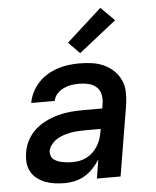

<svg xmlns="http://www.w3.org/2000/svg" viewBox="-54 -817 709 872"><g transform="rotate(-5 300.0 -381.5)"><path d="M207 8Q184 8 161.5 5Q139 2 119 -5.5Q99 -13 81.5 -26Q64 -39 53.5 -58Q43 -77 41 -99.5Q39 -122 43 -145Q47 -173 61 -200Q75 -227 97.5 -247.5Q120 -268 148 -281.5Q176 -295 204 -302.5Q232 -310 261 -312.5Q290 -315 318 -315H405L409 -340Q412 -361 407 -381Q402 -401 387.5 -413.5Q373 -426 353 -431Q333 -436 312 -436Q294 -436 276 -433.5Q258 -431 240.5 -423Q223 -415 209.5 -400.5Q196 -386 193 -368H86Q90 -393 102 -416.5Q114 -440 132 -459.5Q150 -479 173 -492.5Q196 -506 220.5 -514Q245 -522 270 -525Q295 -528 319 -528Q348 -528 376.5 -524Q405 -520 430 -508.5Q455 -497 474.5 -478.5Q494 -460 505.5 -435.5Q517 -411 518 -382.5Q519 -354 515 -325L461 0H353L367 -86Q354 -65 336.5 -46.5Q319 -28 298 -15.5Q277 -3 253.5 2.5Q230 8 207 8ZM251 -84Q267 -84 284 -87.5Q301 -91 316.5 -99.5Q332 -108 344.5 -120.5Q357 -133 366 -148Q375 -163 380 -179Q385 -195 388 -212L390 -223H318Q302 -223 285.5 -222Q269 -221 253 -218Q237 -215 221 -210Q205 -205 190.5 -196Q176 -187 164.5 -173Q153 -159 150 -143Q149 -132 152.5 -121.5Q156 -111 164.5 -104.5Q173 -98 183.5 -94Q194 -90 205 -88Q216 -86 227.5 -85Q239 -84 251 -84ZM327 -574 276 -626 436 -771 498 -709Z"/></g></svg>

Font: Iosevka Aile Semibold Oblique
Style: Regular
Weight: 600
Italic angle: -9°
Designer: Belleve Invis
Foundry: Belleve Invis
Version: Version 31.1.0; ttfautohint (v1.8.4)